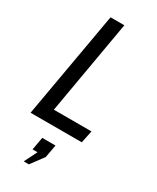

<svg xmlns="http://www.w3.org/2000/svg" viewBox="-239 -768 898 1096"><g transform="rotate(30 210.0 -220.0)"><path d="M20 0 143 -700H234L126.5 -81.5H374.5L357.5 0ZM159 260H125L167 175.5H134.5L149.5 91H237L221.5 175.5Z"/></g></svg>

Font: Cabin Condensed
Style: Italic
Weight: 400
Width: 3
Italic angle: -10°
Designer: Pablo Impallari
Foundry: Pablo Impallari. http://www.impallari.com Igino Marini. http://www.ikern.com
Version: Version 3.001; ttfautohint (v1.8.3)